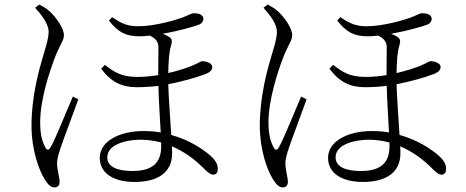

<svg xmlns="http://www.w3.org/2000/svg" viewBox="-20 -782 2040 841"><path d="M134 -748C162 -717 193 -678 193 -642C193 -610 175 -559 166 -527C151 -476 118 -359 118 -233C118 -123 151 -37 175 2C189 25 202 39 219 39C233 39 241 29 241 15C241 -6 230 -37 230 -68C230 -84 236 -106 246 -136C259 -175 304 -293 323 -347L299 -359C276 -307 221 -168 201 -136C193 -122 185 -124 179 -136C166 -159 156 -189 156 -247C156 -346 197 -467 217 -521C241 -586 260 -603 260 -628C260 -658 226 -706 199 -731C185 -744 168 -754 152 -762ZM686 -158V-141C686 -70 649 -33 560 -33C488 -33 450 -54 450 -93C450 -150 534 -170 595 -170C625 -170 655 -166 686 -158ZM439 -498 423 -481C468 -421 515 -400 579 -400C612 -400 642 -402 674 -406C675 -344 681 -262 684 -202C660 -206 635 -208 608 -208C503 -208 417 -163 417 -91C417 -21 480 15 570 15C668 15 734 -24 734 -111L733 -141C783 -120 831 -87 876 -41C890 -28 901 -17 914 -17C928 -17 934 -28 934 -43C934 -63 923 -81 902 -100C872 -126 813 -168 730 -191C726 -259 719 -349 717 -413C773 -424 837 -441 878 -457C901 -465 910 -477 910 -488C910 -506 883 -514 866 -514C860 -514 853 -508 826 -496C800 -485 761 -472 717 -462C718 -512 720 -554 730 -585C735 -602 733 -611 723 -619C714 -625 704 -630 693 -634C760 -646 829 -665 854 -675C864 -680 871 -689 871 -699C870 -717 853 -724 829 -724C818 -724 808 -716 776 -704C751 -695 659 -667 586 -667C540 -667 513 -678 471 -707L457 -692C497 -641 531 -623 591 -623C604 -623 619 -624 636 -626C654 -618 673 -604 674 -578L673 -453C648 -449 616 -445 582 -445C509 -445 479 -468 439 -498Z M1134 -748C1162 -717 1193 -678 1193 -642C1193 -610 1175 -559 1166 -527C1151 -476 1118 -359 1118 -233C1118 -123 1151 -37 1175 2C1189 25 1202 39 1219 39C1233 39 1241 29 1241 15C1241 -6 1230 -37 1230 -68C1230 -84 1236 -106 1246 -136C1259 -175 1304 -293 1323 -347L1299 -359C1276 -307 1221 -168 1201 -136C1193 -122 1185 -124 1179 -136C1166 -159 1156 -189 1156 -247C1156 -346 1197 -467 1217 -521C1241 -586 1260 -603 1260 -628C1260 -658 1226 -706 1199 -731C1185 -744 1168 -754 1152 -762ZM1686 -158V-141C1686 -70 1649 -33 1560 -33C1488 -33 1450 -54 1450 -93C1450 -150 1534 -170 1595 -170C1625 -170 1655 -166 1686 -158ZM1439 -498 1423 -481C1468 -421 1515 -400 1579 -400C1612 -400 1642 -402 1674 -406C1675 -344 1681 -262 1684 -202C1660 -206 1635 -208 1608 -208C1503 -208 1417 -163 1417 -91C1417 -21 1480 15 1570 15C1668 15 1734 -24 1734 -111L1733 -141C1783 -120 1831 -87 1876 -41C1890 -28 1901 -17 1914 -17C1928 -17 1934 -28 1934 -43C1934 -63 1923 -81 1902 -100C1872 -126 1813 -168 1730 -191C1726 -259 1719 -349 1717 -413C1773 -424 1837 -441 1878 -457C1901 -465 1910 -477 1910 -488C1910 -506 1883 -514 1866 -514C1860 -514 1853 -508 1826 -496C1800 -485 1761 -472 1717 -462C1718 -512 1720 -554 1730 -585C1735 -602 1733 -611 1723 -619C1714 -625 1704 -630 1693 -634C1760 -646 1829 -665 1854 -675C1864 -680 1871 -689 1871 -699C1870 -717 1853 -724 1829 -724C1818 -724 1808 -716 1776 -704C1751 -695 1659 -667 1586 -667C1540 -667 1513 -678 1471 -707L1457 -692C1497 -641 1531 -623 1591 -623C1604 -623 1619 -624 1636 -626C1654 -618 1673 -604 1674 -578L1673 -453C1648 -449 1616 -445 1582 -445C1509 -445 1479 -468 1439 -498Z"/></svg>

Font: Noto Serif JP Light
Style: Regular
Weight: 300
Designer: Ryoko NISHIZUKA 西塚涼子 (kana & ideographs); Frank Grießhammer (Latin, Greek & Cyrillic); Wenlong ZHANG 张文龙 (bopomofo); San
Foundry: Adobe
Version: Version 2.001;hotconv 1.1.0;makeotfexe 2.6.0